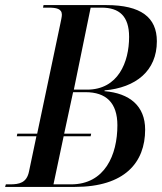

<svg xmlns="http://www.w3.org/2000/svg" viewBox="-46 -734 636 754"><path d="M-26 0H248C444 0 524 -96 524 -225C524 -318 463 -368 364 -376L365 -379C487 -390 570 -455 570 -572C570 -666 507 -714 372 -714H125L123 -704H144C175 -704 197 -700 197 -676C197 -668 193 -651 191 -641L100 -209H22L20 -199H97L68 -61C59 -16 30 -10 -7 -10H-23ZM296 -382H244L310 -704H353C422 -704 461 -671 461 -589C461 -490 418 -382 296 -382ZM233 -10H164L204 -199H310L312 -209H206L241 -372H290C370 -372 415 -331 415 -242C415 -126 366 -10 233 -10Z"/></svg>

Font: Noto Serif Display Condensed Medium
Style: Italic
Weight: 500
Width: 3
Italic angle: -12°
Designer: Monotype Design Team
Foundry: Monotype Imaging Inc.
Version: Version 2.009